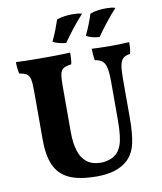

<svg xmlns="http://www.w3.org/2000/svg" viewBox="-95 -958 879 1043"><g transform="rotate(-10 344.0 -436.5)"><path d="M585.6 -273.8Q585.6 -187.8 573.7 -133.7Q561.8 -79.6 526.8 -45.6Q496.6 -17.6 453.8 -4.3Q411 9 355.8 9Q258 9 202.1 -17.3Q146.2 -43.6 122.5 -98.2Q98.8 -152.8 98.8 -235.8V-511.2Q98.8 -552.8 93.7 -573.8Q88.6 -594.8 74.9 -602.8Q61.2 -610.8 35.6 -615Q32 -628.6 30.4 -644.9Q28.8 -661.2 28.8 -679Q48.8 -678 84.6 -677Q120.4 -676 156.8 -676Q174.8 -676 199.2 -676Q223.6 -676 248.8 -676.5Q274 -677 295.2 -677.5Q316.4 -678 328 -679Q328 -660.6 327 -644.9Q326 -629.2 322.4 -615Q294.6 -611.2 280.5 -603.2Q266.4 -595.2 261.4 -574.4Q256.4 -553.6 256.4 -511.2V-251.6Q256.4 -191.6 269.9 -148.8Q283.4 -106 312.9 -83.4Q342.4 -60.8 391.6 -60.8Q414.8 -60.8 441.2 -70.2Q467.6 -79.6 485.6 -101.8Q496.8 -116 504.3 -136.7Q511.8 -157.4 515.7 -191.1Q519.6 -224.8 519.6 -276.6V-483.8Q519.6 -533 513.7 -560.1Q507.8 -587.2 493.3 -599.2Q478.8 -611.2 452.4 -615Q449.4 -633 448.1 -648.4Q446.8 -663.8 446.8 -679Q459.6 -678 478.5 -677.5Q497.4 -677 517.3 -676.5Q537.2 -676 551.6 -676Q578.2 -676 606.3 -677Q634.4 -678 653.8 -679Q653.8 -663 652.5 -647.3Q651.2 -631.6 647 -615Q622.2 -612.4 608.9 -600.6Q595.6 -588.8 590.6 -562.6Q585.6 -536.4 585.6 -489.2ZM500.2 -734.4Q480.4 -735 460.1 -740.6Q439.8 -746.2 427.6 -753.8Q442.8 -785.4 453 -811.5Q463.2 -837.6 473.2 -868Q493.2 -876 516.4 -878.9Q539.6 -881.8 562 -881.8Q576.2 -881.8 589.1 -880.4Q602 -879 612.2 -875.4Q580.2 -840.2 552.3 -804.5Q524.4 -768.8 500.2 -734.4ZM316.2 -734.4Q296.4 -735 276.1 -740.6Q255.8 -746.2 243.6 -753.8Q258.8 -785.4 269 -811.5Q279.2 -837.6 289.2 -868Q309.2 -876 332.4 -878.9Q355.6 -881.8 378 -881.8Q392.2 -881.8 405.1 -880.4Q418 -879 428.2 -875.4Q395.8 -840.2 368.1 -804.5Q340.4 -768.8 316.2 -734.4Z"/></g></svg>

Font: Vollkorn
Style: Regular
Weight: 400
Designer: Friedrich Althausen
Foundry: Friedrich Althausen
Version: Version 4.104